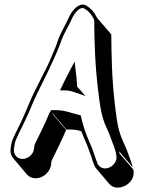

<svg xmlns="http://www.w3.org/2000/svg" viewBox="-20 -684 650 854"><path d="M207 50 209 32C226 -4 254 -57 274 -106L214 -177L215 -179L275 -108H290C308 -108 325 -106 342 -100C351 -73 367 -44 376 -15C380 -3 390 20 392 32L396 42C399 50 401 57 406 63L466 134C502 176 588 132 573 70L512 -1L510 -11L570 60C568 51 565 40 561 29C551 4 547 -12 535 -38C507 -98 502 -125 491 -219C477 -338 476 -434 475 -531L414 -602L407 -613C398 -632 384 -646 366 -658C332 -680 297 -632 286 -606C272 -573 251 -542 239 -508L231 -485C224 -465 221 -462 211 -436C186 -373 136 -290 109 -222C92 -180 88 -174 73 -140C64 -119 34 -68 30 -42L27 -21C25 -5 29 8 39 20L99 91C109 103 123 109 139 109C171 109 202 82 207 50ZM42 -21 45 -42C48 -65 78 -117 86 -136C101 -170 107 -178 123 -219C135 -249 183 -344 195 -369C210 -401 232 -448 245 -482L253 -504C265 -537 286 -569 300 -601C307 -618 334 -660 357 -645C374 -634 386 -621 394 -605L399 -596C400 -502 402 -402 416 -286C425 -210 430 -177 446 -134C452 -119 469 -84 474 -67C480 -49 491 -25 495 -6L497 5C504 32 483 55 464 62C435 73 415 54 411 36L407 26C399 3 391 -24 381 -45C360 -91 348 -130 339 -171C310 -177 269 -194 232 -194H208L200 -182C180 -132 152 -78 134 -41L131 -21C128 3 104 23 80 23C56 23 39 3 42 -21ZM268 -282C281 -282 292 -280 302 -277L360 -257L323 -299C322 -317 321 -338 317 -366L312 -410L289 -367C282 -354 275 -340 268 -326L247 -282Z"/></svg>

Font: AppleStorm
Style: ShdXbdIta
Weight: 800
Foundry: Cannot Into Space Fonts
Version: Version 1.01